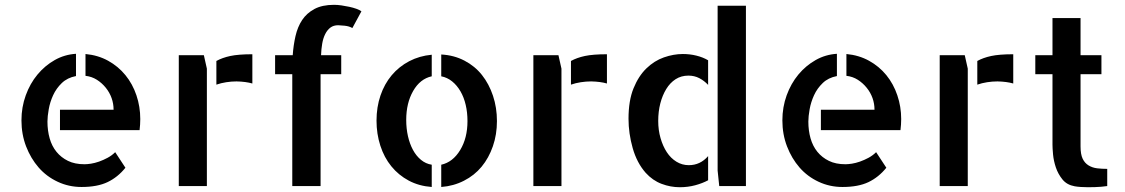

<svg xmlns="http://www.w3.org/2000/svg" viewBox="-20 -783 4734 808"><path d="M339.8 -555.7Q392.6 -550.8 435.1 -527.3Q477.5 -503.9 507.8 -466.8Q538.1 -429.7 554.2 -381.8Q570.3 -334 570.3 -282.2Q570.3 -258.8 567.4 -235.4H232.4V-321.3H458Q458 -346.7 449.7 -370.1Q441.4 -393.6 425.3 -413.6Q409.2 -433.6 387.7 -447.3Q366.2 -460.9 339.8 -463.9ZM335.9 -91.8Q346.7 -91.8 362.8 -94.2Q378.9 -96.7 397 -103Q415 -109.4 433.1 -119.1Q451.2 -128.9 464.8 -142.6L507.8 -77.1Q475.6 -37.1 432.6 -16.6Q389.6 3.9 323.2 3.9Q269.5 3.9 222.7 -18.1Q175.8 -40 142.6 -78.1Q109.4 -116.2 89.8 -167Q70.3 -217.8 70.3 -276.4Q70.3 -332 88.4 -381.8Q106.4 -431.6 137.7 -469.2Q168.9 -506.8 210.4 -530.3Q252 -553.7 299.8 -556.6V-462.9Q263.7 -456.1 240.2 -433.6Q216.8 -411.1 203.6 -382.3Q190.4 -353.5 185.1 -323.2Q179.7 -293 179.7 -271.5Q179.7 -233.4 189 -200.7Q198.2 -168 217.8 -144Q237.3 -120.1 266.1 -106Q294.9 -91.8 335.9 -91.8Z M837.9 -550.8 850.6 -494.1V-195.3V-193.4V0H732.4V-550.8ZM890.6 -526.4Q915 -540 949.2 -547.4Q983.4 -554.7 1042 -554.7V-431.6Q1014.6 -439.5 975.6 -440.4Q954.1 -440.4 932.1 -437Q910.2 -433.6 890.6 -426.8Z M1403.3 -676.8Q1383.8 -676.8 1370.6 -667Q1357.4 -657.2 1348.6 -639.6Q1339.8 -622.1 1335.9 -599.1Q1332 -576.2 1331.1 -550.8H1416V-470.7H1329.1V-423.8V0H1210V-423.8V-470.7H1137.7V-550.8H1211.9Q1214.8 -592.8 1223.6 -631.3Q1232.4 -669.9 1251.5 -698.7Q1270.5 -727.5 1303.2 -745.1Q1335.9 -762.7 1385.7 -762.7Q1400.4 -762.7 1417 -760.3Q1433.6 -757.8 1449.7 -754.4Q1465.8 -751 1479.5 -746.1Q1493.2 -741.2 1501 -735.4L1462.9 -665Q1449.2 -672.9 1430.2 -674.8Q1411.1 -676.8 1403.3 -676.8Z M1836.9 -553.7Q1890.6 -550.8 1934.6 -527.8Q1978.5 -504.9 2008.3 -467.3Q2038.1 -429.7 2054.7 -379.9Q2071.3 -330.1 2071.3 -273.4Q2071.3 -216.8 2054.2 -167.5Q2037.1 -118.2 2006.8 -81.5Q1976.6 -44.9 1932.6 -22.5Q1888.7 0 1836.9 3.9V-89.8Q1885.7 -100.6 1916.5 -151.4Q1947.3 -202.1 1947.3 -273.4Q1947.3 -309.6 1939.9 -341.3Q1932.6 -373 1918 -398.4Q1903.3 -423.8 1882.8 -440.4Q1862.3 -457 1836.9 -461.9ZM1564.5 -275.4Q1564.5 -332 1581.1 -380.9Q1597.7 -429.7 1628.4 -466.3Q1659.2 -502.9 1702.1 -525.4Q1745.1 -547.9 1796.9 -552.7V-461.9Q1748 -451.2 1718.8 -400.4Q1689.5 -349.6 1689.5 -278.3Q1689.5 -242.2 1696.8 -210Q1704.1 -177.7 1717.8 -152.3Q1731.4 -127 1751.5 -110.4Q1771.5 -93.8 1796.9 -89.8V3.9Q1743.2 0 1700.2 -22.9Q1657.2 -45.9 1627 -83Q1596.7 -120.1 1580.6 -169.9Q1564.5 -219.7 1564.5 -275.4Z M2330.1 -550.8 2342.8 -494.1V-195.3V-193.4V0H2224.6V-550.8ZM2382.8 -526.4Q2407.2 -540 2441.4 -547.4Q2475.6 -554.7 2534.2 -554.7V-431.6Q2506.8 -439.5 2467.8 -440.4Q2446.3 -440.4 2424.3 -437Q2402.3 -433.6 2382.8 -426.8Z M3119.1 -758.8V0H3006.8L3000 -65.4V-758.8ZM2625 -283.2Q2625 -359.4 2646 -411.1Q2667 -462.9 2700.2 -495.1Q2733.4 -527.3 2773.9 -541.5Q2814.5 -555.7 2853.5 -555.7Q2883.8 -555.7 2911.1 -548.8Q2938.5 -542 2960 -529.3V-425.8Q2943.4 -443.4 2922.9 -454.1Q2902.3 -464.8 2877 -464.8Q2846.7 -464.8 2823.2 -449.7Q2799.8 -434.6 2783.7 -408.2Q2767.6 -381.8 2758.8 -347.7Q2750 -313.5 2750 -274.4Q2750 -235.4 2759.8 -201.7Q2769.5 -168 2786.1 -142.6Q2802.7 -117.2 2826.7 -102.5Q2850.6 -87.9 2878.9 -87.9Q2926.8 -87.9 2960 -126V-24.4Q2936.5 -11.7 2905.8 -3.4Q2875 4.9 2840.8 4.9Q2801.8 4.9 2764.2 -9.3Q2726.6 -23.4 2697.3 -55.7Q2660.2 -97.7 2642.6 -159.7Q2625 -221.7 2625 -283.2Z M3542 -555.7Q3594.7 -550.8 3637.2 -527.3Q3679.7 -503.9 3710 -466.8Q3740.2 -429.7 3756.3 -381.8Q3772.5 -334 3772.5 -282.2Q3772.5 -258.8 3769.5 -235.4H3434.6V-321.3H3660.2Q3660.2 -346.7 3651.9 -370.1Q3643.6 -393.6 3627.4 -413.6Q3611.3 -433.6 3589.8 -447.3Q3568.4 -460.9 3542 -463.9ZM3538.1 -91.8Q3548.8 -91.8 3564.9 -94.2Q3581.1 -96.7 3599.1 -103Q3617.2 -109.4 3635.3 -119.1Q3653.3 -128.9 3667 -142.6L3710 -77.1Q3677.7 -37.1 3634.8 -16.6Q3591.8 3.9 3525.4 3.9Q3471.7 3.9 3424.8 -18.1Q3377.9 -40 3344.7 -78.1Q3311.5 -116.2 3292 -167Q3272.5 -217.8 3272.5 -276.4Q3272.5 -332 3290.5 -381.8Q3308.6 -431.6 3339.8 -469.2Q3371.1 -506.8 3412.6 -530.3Q3454.1 -553.7 3502 -556.6V-462.9Q3465.8 -456.1 3442.4 -433.6Q3418.9 -411.1 3405.8 -382.3Q3392.6 -353.5 3387.2 -323.2Q3381.8 -293 3381.8 -271.5Q3381.8 -233.4 3391.1 -200.7Q3400.4 -168 3419.9 -144Q3439.5 -120.1 3468.3 -106Q3497.1 -91.8 3538.1 -91.8Z M4040 -550.8 4052.7 -494.1V-195.3V-193.4V0H3934.6V-550.8ZM4092.8 -526.4Q4117.2 -540 4151.4 -547.4Q4185.5 -554.7 4244.1 -554.7V-431.6Q4216.8 -439.5 4177.7 -440.4Q4156.2 -440.4 4134.3 -437Q4112.3 -433.6 4092.8 -426.8Z M4527.3 -167Q4527.3 -133.8 4536.1 -115.2Q4544.9 -96.7 4561 -86.9Q4577.1 -77.1 4597.2 -74.7Q4617.2 -72.3 4639.6 -72.3V0Q4627 2 4614.3 2.9Q4603.5 3.9 4588.4 4.4Q4573.2 4.9 4558.6 4.9Q4543.9 4.9 4528.8 3.9Q4513.7 2.9 4502.9 1Q4469.7 -4.9 4451.2 -27.8Q4432.6 -50.8 4423.3 -78.6Q4414.1 -106.4 4411.6 -132.8Q4409.2 -159.2 4409.2 -173.8V-470.7H4336.9V-550.8H4409.2V-707H4527.3V-550.8H4615.2V-470.7H4527.3Z"/></svg>

Font: Allerta Stencil
Style: Regular
Weight: 400
Designer: Matt McInerney
Foundry: Matt McInerney
Version: Version 1.02